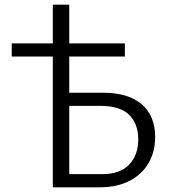

<svg xmlns="http://www.w3.org/2000/svg" viewBox="-20 -798 730 818"><path d="M30 -557V-613H512V-557ZM205 0V-778H275V-56H415Q491 -56 530 -96.5Q569 -137 569 -204Q569 -270 530.5 -308.5Q492 -347 406 -347H251V-403H418Q526 -403 583.5 -354Q641 -305 641 -214Q641 -151 612.5 -102.5Q584 -54 531 -27Q478 0 404 0Z"/></svg>

Font: Ysabeau Office
Style: Regular
Weight: 400
Designer: Christian Thalmann (Catharsis Fonts)
Version: Version 2.001;gftools[0.9.30]; featfreeze: tnum,lnum,ss02